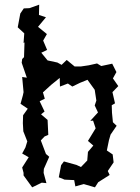

<svg xmlns="http://www.w3.org/2000/svg" viewBox="-20 -780 600 823"><path d="M254 -88 242 -72 232 -20 257 -10 298 -8 303 19 339 9 387 23 401 1 450 -30 442 -47 467 -84 463 -118 438 -135 447 -179 454 -203 480 -241 464 -256 460 -297 459 -329 473 -337 462 -385 487 -411 464 -444 479 -471 461 -507 414 -497 396 -508 360 -500 326 -495H300L266 -523L244 -502L226 -512L184 -521L157 -554L182 -566L165 -606L181 -634L143 -665L177 -706L147 -716L148 -760L106 -745L82 -744L67 -722L56 -663L84 -637L81 -596L85 -598L83 -535L75 -527L73 -511L95 -447L75 -450L81 -385L78 -371L68 -335L99 -314L79 -286L78 -252L80 -217L97 -174L89 -148L75 -122L103 -106L75 -62L81 -39V-28L118 23L159 3L179 5L167 -39L168 -56L191 -108L177 -120L155 -178L171 -195L187 -202L184 -266L156 -290L171 -302L150 -346L172 -357L164 -384L199 -416L236 -446L237 -409L271 -422L290 -409L323 -425L355 -438L386 -395L393 -349L386 -328L400 -298L367 -262L379 -263L390 -230L357 -176L380 -156L357 -129L354 -92L327 -64L308 -73Z"/></svg>

Font: チョークS
Style: Regular
Weight: 400
Designer: [Stick] Fontworks Inc.
Foundry: [Stick] Fontworks Inc.
Version: Version 1.200;FEAKit 1.0